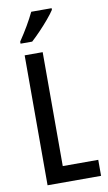

<svg xmlns="http://www.w3.org/2000/svg" viewBox="-102 -1055 587 1039"><g transform="rotate(-10 191.5 -536.0)"><path d="M72 -66V-780H171V-154H366V-66ZM260 -997Q247 -977 223 -948.5Q199 -920 172.5 -892.5Q146 -865 125 -846H61V-857Q115 -937 148 -1006H260Z"/></g></svg>

Font: Noto Sans Malayalam UI ExtraCondensed Medium
Style: Regular
Weight: 500
Width: 2
Designer: Jelle Bosma - Monotype Design Team
Foundry: Monotype Imaging Inc.
Version: Version 2.104; ttfautohint (v1.8.4.7-5d5b)